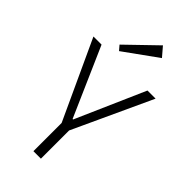

<svg xmlns="http://www.w3.org/2000/svg" viewBox="-286 -1016 1088 1088"><g transform="rotate(45 258.0 -471.5)"><path d="M9 -700H74L256 -286H260L442 -700H507L288 -226H228ZM228 -265H288V0H228ZM370 -888 170 -744 146 -772 323 -943Z"/></g></svg>

Font: Pathway Extreme 8pt Thin
Style: Regular
Weight: 100
Designer: Eduardo Rodriguez Tunni
Foundry: Eduardo Rodriguez Tunni
Version: Version 1.000